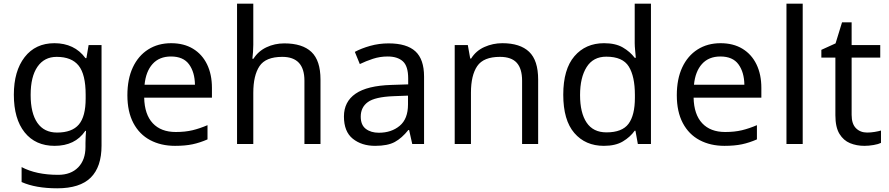

<svg xmlns="http://www.w3.org/2000/svg" viewBox="-20 -780 4814 1040"><path d="M275 -546Q328 -546 370.5 -526Q413 -506 443 -465H448L460 -536H530V9Q530 124 471.5 182Q413 240 290 240Q232 240 183.5 231.5Q135 223 97 206V125Q176 167 295 167Q364 167 403.5 126.5Q443 86 443 16V-5Q443 -17 444 -39.5Q445 -62 446 -71H442Q414 -30 372.5 -10Q331 10 276 10Q172 10 113.5 -63Q55 -136 55 -267Q55 -395 113.5 -470.5Q172 -546 275 -546ZM287 -472Q220 -472 183 -418.5Q146 -365 146 -266Q146 -167 182.5 -114.5Q219 -62 289 -62Q370 -62 407 -105.5Q444 -149 444 -246V-267Q444 -377 406 -424.5Q368 -472 287 -472Z M907 -546Q976 -546 1025.5 -516Q1075 -486 1101.5 -431.5Q1128 -377 1128 -304V-251H761Q763 -160 807.5 -112.5Q852 -65 932 -65Q983 -65 1022.5 -74.5Q1062 -84 1104 -102V-25Q1063 -7 1023 1.5Q983 10 928 10Q852 10 793.5 -21Q735 -52 702.5 -113.5Q670 -175 670 -264Q670 -352 699.5 -415Q729 -478 782.5 -512Q836 -546 907 -546ZM906 -474Q843 -474 806.5 -433.5Q770 -393 763 -321H1036Q1035 -389 1004 -431.5Q973 -474 906 -474Z M1352 -537Q1352 -518 1350.5 -498Q1349 -478 1347 -462H1353Q1379 -503 1423.5 -524Q1468 -545 1520 -545Q1618 -545 1667 -498.5Q1716 -452 1716 -349V0H1629V-343Q1629 -472 1509 -472Q1419 -472 1385.5 -421.5Q1352 -371 1352 -277V0H1264V-760H1352Z M2085 -545Q2183 -545 2230 -502Q2277 -459 2277 -365V0H2213L2196 -76H2192Q2157 -32 2118.5 -11Q2080 10 2012 10Q1939 10 1891 -28.5Q1843 -67 1843 -149Q1843 -229 1906 -272.5Q1969 -316 2100 -320L2191 -323V-355Q2191 -422 2162 -448Q2133 -474 2080 -474Q2038 -474 2000 -461.5Q1962 -449 1929 -433L1902 -499Q1937 -518 1985 -531.5Q2033 -545 2085 -545ZM2111 -259Q2011 -255 1972.5 -227Q1934 -199 1934 -148Q1934 -103 1961.5 -82Q1989 -61 2032 -61Q2100 -61 2145 -98.5Q2190 -136 2190 -214V-262Z M2701 -546Q2797 -546 2846 -499.5Q2895 -453 2895 -349V0H2808V-343Q2808 -408 2779 -440Q2750 -472 2688 -472Q2599 -472 2565 -422Q2531 -372 2531 -278V0H2443V-536H2514L2527 -463H2532Q2558 -505 2604 -525.5Q2650 -546 2701 -546Z M3251 10Q3151 10 3091 -59.5Q3031 -129 3031 -267Q3031 -405 3091.5 -475.5Q3152 -546 3252 -546Q3314 -546 3353.5 -523Q3393 -500 3418 -467H3424Q3423 -480 3420.5 -505.5Q3418 -531 3418 -546V-760H3506V0H3435L3422 -72H3418Q3394 -38 3354 -14Q3314 10 3251 10ZM3265 -63Q3350 -63 3384.5 -109.5Q3419 -156 3419 -250V-266Q3419 -366 3386 -419.5Q3353 -473 3264 -473Q3193 -473 3157.5 -416.5Q3122 -360 3122 -265Q3122 -169 3157.5 -116Q3193 -63 3265 -63Z M3883 -546Q3952 -546 4001.5 -516Q4051 -486 4077.5 -431.5Q4104 -377 4104 -304V-251H3737Q3739 -160 3783.5 -112.5Q3828 -65 3908 -65Q3959 -65 3998.5 -74.5Q4038 -84 4080 -102V-25Q4039 -7 3999 1.5Q3959 10 3904 10Q3828 10 3769.5 -21Q3711 -52 3678.5 -113.5Q3646 -175 3646 -264Q3646 -352 3675.5 -415Q3705 -478 3758.5 -512Q3812 -546 3883 -546ZM3882 -474Q3819 -474 3782.5 -433.5Q3746 -393 3739 -321H4012Q4011 -389 3980 -431.5Q3949 -474 3882 -474Z M4328 0H4240V-760H4328Z M4677 -62Q4697 -62 4718 -65.5Q4739 -69 4752 -73V-6Q4738 1 4712 5.5Q4686 10 4662 10Q4620 10 4584.5 -4.5Q4549 -19 4527 -55Q4505 -91 4505 -156V-468H4429V-510L4506 -545L4541 -659H4593V-536H4748V-468H4593V-158Q4593 -109 4616.5 -85.5Q4640 -62 4677 -62Z"/></svg>

Font: Noto Sans Bamum
Style: Regular
Weight: 400
Designer: Monotype Design Team
Foundry: Monotype Imaging Inc.
Version: Version 2.001